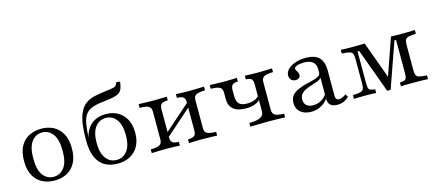

<svg xmlns="http://www.w3.org/2000/svg" viewBox="-49 -1096 3558 1569"><g transform="rotate(-15 1729.5 -311.5)"><path d="M266.1 11.3Q208.9 11.3 162.9 -12.1Q116.9 -35.5 90.3 -83.5Q63.7 -131.5 63.7 -207.3Q63.7 -283.1 90.3 -331.5Q116.9 -379.8 162.9 -403.2Q208.9 -426.6 266.1 -426.6Q324.2 -426.6 369.4 -403.2Q414.5 -379.8 441.5 -331.5Q468.5 -283.1 468.5 -207.3Q468.5 -132.3 441.5 -83.9Q414.5 -35.5 369.4 -12.1Q324.2 11.3 266.1 11.3ZM266.1 -20.2Q320.2 -20.2 355.2 -65.3Q390.3 -110.5 390.3 -207.3Q390.3 -304 355.2 -349.6Q320.2 -395.2 266.1 -395.2Q211.3 -395.2 176.6 -349.6Q141.9 -304 141.9 -207.3Q141.9 -110.5 176.6 -65.3Q211.3 -20.2 266.1 -20.2Z M797.6 11.3Q737.9 11.3 692.3 -14.1Q646.8 -39.5 621.8 -95.2Q596.8 -150.8 596.8 -242.7Q596.8 -318.5 604.4 -372.6Q612.1 -426.6 628.2 -463.7Q644.4 -500.8 667.7 -524.2Q688.7 -544.4 719 -557.7Q749.2 -571 797.6 -578.2Q811.3 -580.6 826.6 -582.7Q841.9 -584.7 857.7 -587.1Q873.4 -589.5 888.7 -591.1Q914.5 -594.4 927.4 -598.4Q940.3 -602.4 947.2 -611.3Q954 -620.2 959.7 -635.5L989.5 -631.5Q985.5 -590.3 974.2 -567.3Q962.9 -544.4 938.3 -533.1Q913.7 -521.8 869.4 -515.3Q854.8 -513.7 840.7 -512.1Q826.6 -510.5 812.9 -508.5Q799.2 -506.5 785.5 -504.8Q737.9 -497.6 708.1 -483.9Q678.2 -470.2 660.5 -444Q642.7 -417.7 634.3 -373Q625.8 -328.2 622.6 -258.9H631.5L621 -247.6Q629.8 -297.6 654.8 -333.1Q679.8 -368.5 718.5 -387.1Q757.3 -405.6 807.3 -405.6Q863.7 -405.6 907.3 -381.5Q950.8 -357.3 976.2 -310.9Q1001.6 -264.5 1001.6 -196.8Q1001.6 -129 975.4 -82.7Q949.2 -36.3 903.6 -12.5Q858.1 11.3 797.6 11.3ZM798.4 -20.2Q854 -20.2 888.3 -64.9Q922.6 -109.7 922.6 -196.8Q922.6 -284.7 888.3 -329.8Q854 -375 799.2 -375Q743.5 -375 709.3 -329.8Q675 -284.7 675 -196.8Q675 -109.7 709.3 -64.9Q743.5 -20.2 798.4 -20.2Z M1404 0V-31.5Q1443.5 -32.3 1458.1 -44.4Q1472.6 -56.5 1472.6 -89.5V-329Q1472.6 -358.1 1457.7 -370.2Q1442.7 -382.3 1404 -383.1V-414.5Q1419.4 -413.7 1449.2 -412.5Q1479 -411.3 1509.7 -411.3Q1546 -411.3 1584.7 -412.5Q1623.4 -413.7 1641.9 -414.5V-383.1Q1605.6 -382.3 1584.3 -377Q1562.9 -371.8 1554 -359.3Q1545.2 -346.8 1545.2 -325V-89.5Q1545.2 -67.7 1554 -55.2Q1562.9 -42.7 1584.3 -37.5Q1605.6 -32.3 1641.9 -31.5V0Q1623.4 -0.8 1584.7 -2Q1546 -3.2 1509.7 -3.2Q1479 -3.2 1449.2 -2Q1419.4 -0.8 1404 0ZM1088.7 0V-31.5Q1143.5 -32.3 1164.5 -44.4Q1185.5 -56.5 1185.5 -89.5V-325Q1185.5 -358.1 1164.5 -370.2Q1143.5 -382.3 1088.7 -383.1V-414.5Q1107.3 -413.7 1146 -412.5Q1184.7 -411.3 1220.2 -411.3Q1251.6 -411.3 1281.5 -412.5Q1311.3 -413.7 1326.6 -414.5V-383.1Q1287.9 -382.3 1273 -370.2Q1258.1 -358.1 1258.1 -325V-85.5Q1258.1 -56.5 1273.4 -44.4Q1288.7 -32.3 1326.6 -31.5V0Q1311.3 -0.8 1281.5 -2Q1251.6 -3.2 1220.2 -3.2Q1184.7 -3.2 1146 -2Q1107.3 -0.8 1088.7 0ZM1245.2 -81.5 1228.2 -106.5 1485.5 -333.1 1502.4 -308.1Z M1922.6 0V-31.5Q1988.7 -32.3 2017.7 -47.6Q2046.8 -62.9 2046.8 -97.6V-325Q2046.8 -357.3 2034.3 -369.8Q2021.8 -382.3 1987.1 -383.1V-414.5Q2000.8 -413.7 2027.4 -412.5Q2054 -411.3 2083.9 -411.3Q2121 -411.3 2159.3 -412.5Q2197.6 -413.7 2216.9 -414.5V-383.1Q2162.9 -382.3 2141.1 -370.2Q2119.4 -358.1 2119.4 -325V-89.5Q2119.4 -57.3 2140.7 -44.8Q2162.1 -32.3 2216.9 -31.5V0Q2197.6 -0.8 2161.7 -2Q2125.8 -3.2 2080.6 -3.2Q2051.6 -3.2 2021.4 -2.4Q1991.1 -1.6 1965.3 -1.2Q1939.5 -0.8 1922.6 0ZM1929.8 -153.2Q1859.7 -153.2 1823.4 -183.1Q1787.1 -212.9 1787.1 -268.5V-325Q1787.1 -358.1 1765.7 -370.2Q1744.4 -382.3 1690.3 -383.1V-414.5Q1709.7 -413.7 1748 -412.5Q1786.3 -411.3 1821.8 -411.3Q1853.2 -411.3 1879.8 -412.5Q1906.5 -413.7 1919.4 -414.5V-383.1Q1885.5 -382.3 1872.6 -369.8Q1859.7 -357.3 1859.7 -325V-279Q1859.7 -229 1880.6 -209.3Q1901.6 -189.5 1946 -189.5Q1983.1 -189.5 2008.9 -199.6Q2034.7 -209.7 2050.8 -229.8V-196.8Q2035.5 -177.4 2003.6 -165.3Q1971.8 -153.2 1929.8 -153.2Z M2437.1 11.3Q2379.8 11.3 2346.4 -17.3Q2312.9 -46 2312.9 -95.2Q2312.9 -133.9 2332.3 -157.3Q2351.6 -180.6 2382.3 -194.4Q2412.9 -208.1 2446.8 -216.9Q2480.6 -225.8 2510.9 -233.1Q2541.1 -240.3 2560.5 -251.2Q2579.8 -262.1 2579.8 -280.6V-311.3Q2579.8 -352.4 2554.4 -373Q2529 -393.5 2479 -393.5Q2444.4 -393.5 2421.4 -384.7Q2398.4 -375.8 2398.4 -362.9Q2398.4 -355.6 2403.6 -346.8Q2408.9 -337.9 2414.5 -328.2Q2420.2 -318.5 2420.2 -306.5Q2420.2 -291.1 2408.9 -281.5Q2397.6 -271.8 2378.2 -271.8Q2356.5 -271.8 2342.7 -286.3Q2329 -300.8 2329 -323.4Q2329 -352.4 2352.4 -375.8Q2375.8 -399.2 2415.3 -412.9Q2454.8 -426.6 2503.2 -426.6Q2554 -426.6 2587.1 -411.3Q2620.2 -396 2636.3 -362.9Q2652.4 -329.8 2652.4 -278.2V-66.9Q2652.4 -47.6 2659.7 -38.3Q2666.9 -29 2682.3 -29Q2696 -29 2711.3 -35.9Q2726.6 -42.7 2741.9 -54L2756.5 -28.2Q2734.7 -8.9 2711.3 1.2Q2687.9 11.3 2658.1 11.3Q2579 11.3 2579.8 -61.3Q2554 -25.8 2517.7 -7.3Q2481.5 11.3 2437.1 11.3ZM2465.3 -36.3Q2500 -36.3 2529 -51.2Q2558.1 -66.1 2579.8 -96V-238.7Q2570.2 -225 2547.6 -216.1Q2525 -207.3 2498.4 -199.2Q2471.8 -191.1 2446.8 -180.2Q2421.8 -169.4 2405.6 -151.2Q2389.5 -133.1 2389.5 -103.2Q2389.5 -71.8 2409.3 -54Q2429 -36.3 2465.3 -36.3Z M3079 5.6 2941.9 -367.7H2928.2V-100Q2928.2 -71 2932.3 -57.3Q2936.3 -43.5 2949.2 -38.7Q2962.1 -33.9 2987.1 -31.5V0Q2971 -1.6 2949.2 -2Q2927.4 -2.4 2902.4 -2.4Q2872.6 -2.4 2844.4 -2Q2816.1 -1.6 2799.2 0V-31.5Q2840.3 -33.9 2861.3 -38.7Q2882.3 -43.5 2889.1 -57.3Q2896 -71 2896 -100V-314.5Q2896 -343.5 2889.1 -357.7Q2882.3 -371.8 2861.3 -377Q2840.3 -382.3 2799.2 -383.9V-415.3Q2816.1 -414.5 2844.4 -413.7Q2872.6 -412.9 2904.8 -412.9Q2933.1 -412.9 2957.3 -413.7Q2981.5 -414.5 3000.8 -415.3L3124.2 -77.4L3104 -71.8L3223.4 -414.5Q3245.2 -413.7 3264.5 -413.3Q3283.9 -412.9 3302.4 -412.9Q3337.9 -412.9 3369.8 -413.7Q3401.6 -414.5 3425.8 -415.3V-383.9Q3384.7 -382.3 3364.1 -377Q3343.5 -371.8 3336.3 -357.7Q3329 -343.5 3329 -314.5V-101.6Q3329 -72.6 3336.3 -58.1Q3343.5 -43.5 3364.1 -38.7Q3384.7 -33.9 3425.8 -31.5V0Q3401.6 -1.6 3367.3 -2Q3333.1 -2.4 3294.4 -2.4Q3262.9 -2.4 3237.9 -2Q3212.9 -1.6 3196.8 0V-31.5Q3223.4 -33.9 3236.3 -39.1Q3249.2 -44.4 3252.8 -58.5Q3256.5 -72.6 3256.5 -101.6V-376.6H3242.7L3108.1 5.6Z"/></g></svg>

Font: Playfair 12pt Light
Style: Regular
Weight: 300
Designer: Claus Eggers Sørensen
Foundry: Claus Eggers Sørensen
Version: Version 2.000;gftools[0.9.28]